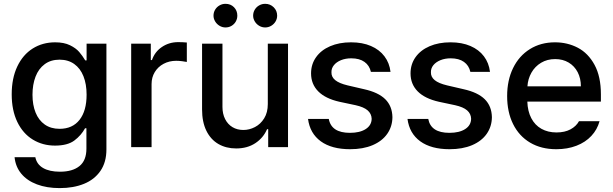

<svg xmlns="http://www.w3.org/2000/svg" viewBox="-20 -754 3140 984"><path d="M54.7 51.8H161.1Q168.5 88.4 201.2 107.2Q233.9 126 287.1 126Q351.6 126 387.2 97.2Q422.9 68.4 422.9 7.8V-96.7H416Q396 -60.1 361.1 -33.9Q326.2 -7.8 261.7 -7.8Q198.7 -7.8 148.2 -38.6Q97.7 -69.3 68.8 -128.9Q40 -188.5 40 -270.5Q40 -353 68.6 -413.3Q97.2 -473.6 147.7 -505.4Q198.2 -537.1 262.7 -537.1Q308.1 -537.1 338.6 -522.2Q369.1 -507.3 385.7 -488Q402.3 -468.8 417 -444.3H423.8V-530.3H525.4V11.7Q525.4 77.6 494.6 122.1Q463.9 166.5 410.2 188.2Q356.4 210 286.1 210Q219.7 210 169.2 190.9Q118.7 171.9 89.1 136.2Q59.6 100.6 54.7 51.8ZM423.8 -268.6Q423.8 -322.8 407.7 -363.3Q391.6 -403.8 360.4 -426Q329.1 -448.2 285.2 -448.2Q240.2 -448.2 209 -425Q177.7 -401.9 162.1 -361.1Q146.5 -320.3 146.5 -268.6Q146.5 -216.3 162.4 -177Q178.2 -137.7 209.5 -115.7Q240.7 -93.8 285.2 -93.8Q351.6 -93.8 387.7 -139.9Q423.8 -186 423.8 -268.6Z M652.3 -530.3H752.9V-446.3H758.8Q773.4 -488.8 810.1 -513.4Q846.7 -538.1 893.6 -538.1Q916 -538.1 937.5 -536.1V-436.5Q928.7 -438.5 912.8 -440.4Q897 -442.4 882.8 -442.4Q847.2 -442.4 818.4 -427Q789.6 -411.6 773.2 -384.5Q756.8 -357.4 756.8 -323.2V0H652.3Z M1352.5 -530.3H1456.1V0H1354.5V-91.8H1348.6Q1329.6 -47.4 1288.6 -20.3Q1247.6 6.8 1190.4 6.8Q1138.7 6.8 1099.1 -16.1Q1059.6 -39.1 1037.6 -84Q1015.6 -128.9 1015.6 -193.4V-530.3H1120.1V-206.1Q1120.1 -170.4 1133.8 -143.6Q1147.5 -116.7 1171.6 -102.3Q1195.8 -87.9 1227.5 -87.9Q1257.8 -87.9 1286.6 -102.8Q1315.4 -117.7 1334 -147.7Q1352.5 -177.7 1352.5 -220.7ZM1074.2 -673.8Q1074.2 -690.4 1082.5 -704.3Q1090.8 -718.3 1105 -726.3Q1119.1 -734.4 1135.7 -734.4Q1162.1 -734.4 1179.2 -717Q1196.3 -699.7 1196.3 -673.8Q1196.3 -657.7 1188.5 -643.8Q1180.7 -629.9 1166.7 -621.6Q1152.8 -613.3 1135.7 -613.3Q1119.6 -613.3 1105.5 -621.6Q1091.3 -629.9 1082.8 -644Q1074.2 -658.2 1074.2 -673.8ZM1277.3 -673.8Q1277.3 -690.4 1285.6 -704.3Q1293.9 -718.3 1308.1 -726.3Q1322.3 -734.4 1338.9 -734.4Q1364.7 -734.4 1382.6 -716.8Q1400.4 -699.2 1400.4 -673.8Q1400.4 -657.7 1392.1 -643.8Q1383.8 -629.9 1369.6 -621.6Q1355.5 -613.3 1338.9 -613.3Q1322.8 -613.3 1308.6 -621.6Q1294.4 -629.9 1285.9 -644Q1277.3 -658.2 1277.3 -673.8Z M1780.3 -455.1Q1751 -455.1 1727.5 -445.6Q1704.1 -436 1691.2 -419.9Q1678.2 -403.8 1678.7 -383.8Q1677.7 -359.9 1698 -343.3Q1718.3 -326.7 1761.7 -316.4L1845.7 -296.9Q1918.9 -280.8 1954.6 -245.4Q1990.2 -210 1991.2 -153.3Q1990.7 -105.5 1964.6 -68.1Q1938.5 -30.8 1889.6 -10Q1840.8 10.7 1774.4 10.7Q1679.7 10.7 1624 -29.8Q1568.4 -70.3 1558.6 -144.5H1665Q1678.2 -73.2 1773.4 -73.2Q1824.2 -73.2 1854.2 -92.5Q1884.3 -111.8 1884.8 -145.5Q1883.8 -171.4 1864 -188.5Q1844.2 -205.6 1802.7 -214.8L1719.7 -232.4Q1647.9 -248.5 1611.1 -285.6Q1574.2 -322.8 1574.2 -377.9Q1574.2 -424.8 1599.9 -460.9Q1625.5 -497.1 1671.9 -517.1Q1718.3 -537.1 1779.3 -537.1Q1837.4 -537.1 1881.1 -518.3Q1924.8 -499.5 1950.4 -465.3Q1976.1 -431.2 1981.4 -385.7H1880.9Q1873.5 -418.5 1847.9 -436.8Q1822.3 -455.1 1780.3 -455.1Z M2290 -455.1Q2260.7 -455.1 2237.3 -445.6Q2213.9 -436 2200.9 -419.9Q2188 -403.8 2188.5 -383.8Q2187.5 -359.9 2207.8 -343.3Q2228 -326.7 2271.5 -316.4L2355.5 -296.9Q2428.7 -280.8 2464.4 -245.4Q2500 -210 2501 -153.3Q2500.5 -105.5 2474.4 -68.1Q2448.2 -30.8 2399.4 -10Q2350.6 10.7 2284.2 10.7Q2189.5 10.7 2133.8 -29.8Q2078.1 -70.3 2068.4 -144.5H2174.8Q2188 -73.2 2283.2 -73.2Q2334 -73.2 2364 -92.5Q2394 -111.8 2394.5 -145.5Q2393.6 -171.4 2373.8 -188.5Q2354 -205.6 2312.5 -214.8L2229.5 -232.4Q2157.7 -248.5 2120.8 -285.6Q2084 -322.8 2084 -377.9Q2084 -424.8 2109.6 -460.9Q2135.3 -497.1 2181.6 -517.1Q2228 -537.1 2289.1 -537.1Q2347.2 -537.1 2390.9 -518.3Q2434.6 -499.5 2460.2 -465.3Q2485.8 -431.2 2491.2 -385.7H2390.6Q2383.3 -418.5 2357.7 -436.8Q2332 -455.1 2290 -455.1Z M2579.1 -261.7Q2579.1 -342.8 2609.6 -405.3Q2640.1 -467.8 2695.8 -502.4Q2751.5 -537.1 2824.2 -537.1Q2888.2 -537.1 2941.4 -509.3Q2994.6 -481.4 3027.1 -421.6Q3059.6 -361.8 3059.6 -270.5V-233.4H2682.6Q2684.1 -184.1 2702.9 -148.2Q2721.7 -112.3 2754.9 -93.8Q2788.1 -75.2 2832 -75.2Q2874.5 -75.2 2903.8 -91.1Q2933.1 -106.9 2947.3 -132.8H3052.7Q3041 -89.8 3010.7 -57.4Q2980.5 -24.9 2934.3 -7.1Q2888.2 10.7 2831.1 10.7Q2753.9 10.7 2697 -22.9Q2640.1 -56.6 2609.6 -118.2Q2579.1 -179.7 2579.1 -261.7ZM2957 -311.5Q2957 -352.1 2940.7 -383.8Q2924.3 -415.5 2894.5 -433.3Q2864.7 -451.2 2825.2 -451.2Q2784.7 -451.2 2753.2 -432.4Q2721.7 -413.6 2703.6 -381.6Q2685.5 -349.6 2683.1 -311.5Z"/></svg>

Font: Pretendard Medium
Style: Regular
Weight: 500
Designer: Base glyphs from Inter by Rasmus Andersson; Hangeul glyphs from Noto Sans CJK(Source Han Sans) by Jang Soo-young and Kan
Foundry: Kil Hyung-jin
Version: Version 1.309